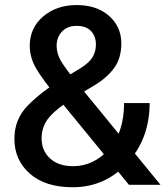

<svg xmlns="http://www.w3.org/2000/svg" viewBox="-20 -746 679 775"><path d="M38.1 -185.5Q38.1 -100.1 100.3 -45.2Q162.6 9.8 273.4 9.8Q404.8 9.8 494.4 -88.4Q584 -186.5 584 -330.1H481Q480.5 -210.4 418.9 -142.8Q357.4 -75.2 274.9 -75.2Q216.3 -75.2 182.1 -106.4Q147.9 -137.7 147.9 -188Q147.9 -237.8 180.4 -274.7Q212.9 -311.5 277.8 -351.6L362.3 -402.3Q412.6 -432.6 441.2 -472.2Q469.7 -511.7 469.7 -570.8Q469.7 -638.2 420.2 -681.9Q370.6 -725.6 289.6 -725.6Q208 -725.6 154.1 -679.4Q100.1 -633.3 100.1 -561Q100.1 -512.2 127.7 -466.6Q155.3 -420.9 209 -356L500.5 0H627.9L290 -412.6Q245.1 -468.3 226.8 -498.5Q208.5 -528.8 208.5 -561.5Q208.5 -594.7 230 -618.2Q251.5 -641.6 289.6 -641.6Q327.6 -641.6 347.4 -620.6Q367.2 -599.6 367.2 -566.4Q367.2 -538.1 353.8 -515.4Q340.3 -492.7 302.7 -469.2L218.3 -418.5Q144.5 -373.5 91.3 -319.1Q38.1 -264.6 38.1 -185.5Z"/></svg>

Font: Roboto Flex
Style: wght 500 wdth 100 opsz 14.0 GRAD 0.00 slnt 0.00 XTRA 468 XOPQ 96 YOPQ 79 YTLC 514 YTUC 712 YTAS 750 YTDE -203.00 YTFI 738
Weight: 500
Designer: Berlow after Robertson
Foundry: Google
Version: Version 3.100